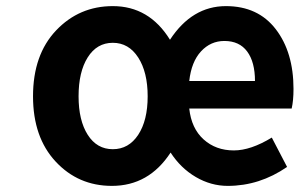

<svg xmlns="http://www.w3.org/2000/svg" viewBox="-20 -594 980 628"><path d="M346 14Q236 14 162 -65.5Q88 -145 88 -279Q88 -415 163.5 -494.5Q239 -574 349 -574Q468 -574 536 -464Q608 -574 719 -574Q824 -574 882 -498.5Q940 -423 940 -303Q940 -265 934 -239H599Q606 -174 646 -138Q686 -102 745 -102Q800 -102 869 -144L919 -48Q829 14 725 14Q670 14 620.5 -15Q571 -44 538 -95Q467 14 346 14ZM237 -279Q237 -200 267 -153Q297 -106 349 -106Q401 -106 432 -153Q463 -200 463 -279Q463 -358 432 -406Q401 -454 349 -454Q297 -454 267 -406.5Q237 -359 237 -279ZM599 -329H814Q814 -391 788.5 -425.5Q763 -460 714 -460Q669 -460 637.5 -426Q606 -392 599 -329Z"/></svg>

Font: NotoSansHansBold
Style: Bold
Weight: 700
Designer: Ryoko NISHIZUKA  (kana & ideographs); Paul D. Hunt (Latin, Greek & Cyrillic); Wenlong ZHANG  (bopomofo); Sandoll Communi
Foundry: Adobe Systems Incorporated
Version: Version 1.00;December 8, 2021;FontCreator 13.0.0.2675 64-bit